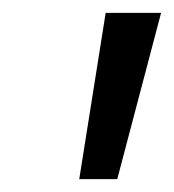

<svg xmlns="http://www.w3.org/2000/svg" viewBox="-20 -734 270 298"><path d="M103 -456 144 -714H230L162 -456Z"/></svg>

Font: Noto Sans UI Condensed
Style: Italic
Weight: 400
Width: 3
Italic angle: -12°
Designer: Monotype Design Team
Foundry: Monotype Imaging Inc.
Version: Version 1.901